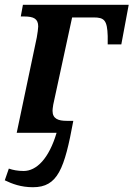

<svg xmlns="http://www.w3.org/2000/svg" viewBox="-30 -556 559 804"><path d="M108 228C212 228 240 151 277 -50H249C215 -50 190 -58 190 -92C190 -98 191 -105 193 -118L272 -483H362C407 -483 419 -471 421 -405V-370H478L509 -536H66L57 -487H71C112 -487 130 -477 130 -445C130 -437 127 -416 124 -399L40 0H207C175 108 123 160 69 160C45 160 24 156 7 150L-10 199C21 214 58 228 108 228Z"/></svg>

Font: Noto Serif SemiBold
Style: Italic
Weight: 600
Italic angle: -12°
Designer: Monotype Design Team
Foundry: Monotype Imaging Inc.
Version: Version 2.014